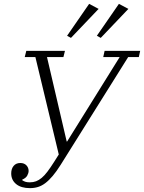

<svg xmlns="http://www.w3.org/2000/svg" viewBox="-20 -961 745 993"><path d="M135 12Q89 12 63.5 -9Q38 -30 38 -64Q38 -88 50.5 -103Q63 -118 85 -118Q105 -118 116.5 -106Q128 -94 128 -77Q128 -66 121 -53Q114 -40 95 -32V-29Q102 -24 111 -21Q120 -18 134 -18Q152 -18 166.5 -23.5Q181 -29 195.5 -41Q210 -53 225.5 -73.5Q241 -94 260 -124L284 -162L163 -666H108L116 -698H316L308 -666H223L325 -229H327L599 -666H514L521 -698H705L698 -666H643L294 -109Q272 -74 252.5 -51Q233 -28 214.5 -14Q196 0 176.5 6Q157 12 135 12ZM327 -776 441 -941 490 -915 347 -765ZM481 -776 595 -941 644 -915 501 -765Z"/></svg>

Font: IBM Plex Serif Light
Style: Italic
Weight: 300
Italic angle: -14°
Designer: Mike Abbink, Paul van der Laan, Pieter van Rosmalen
Foundry: Bold Monday
Version: Version 3.001